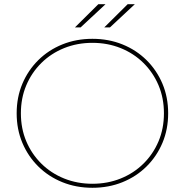

<svg xmlns="http://www.w3.org/2000/svg" viewBox="-20 -887 876 910"><path d="M418 3Q341 3 275.5 -23.5Q210 -50 161.5 -98Q113 -146 86 -210Q59 -274 59 -350Q59 -426 86 -490Q113 -554 161.5 -602Q210 -650 275.5 -676.5Q341 -703 418 -703Q495 -703 560.5 -676.5Q626 -650 674.5 -602Q723 -554 750 -490Q777 -426 777 -350Q777 -274 750 -210Q723 -146 674.5 -98Q626 -50 560.5 -23.5Q495 3 418 3ZM418 -16Q490 -16 552 -41Q614 -66 660 -111.5Q706 -157 731.5 -217.5Q757 -278 757 -350Q757 -422 731.5 -482.5Q706 -543 660 -588.5Q614 -634 552 -659Q490 -684 418 -684Q346 -684 284 -659Q222 -634 176 -588.5Q130 -543 104.5 -482.5Q79 -422 79 -350Q79 -278 104.5 -217.5Q130 -157 176 -111.5Q222 -66 284 -41Q346 -16 418 -16ZM474 -757 585 -867H619L501 -757ZM335 -757 446 -867H480L362 -757Z"/></svg>

Font: Montserrat Thin
Style: Regular
Weight: 100
Designer: Julieta Ulanovsky
Foundry: Julieta Ulanovsky
Version: Version 9.000